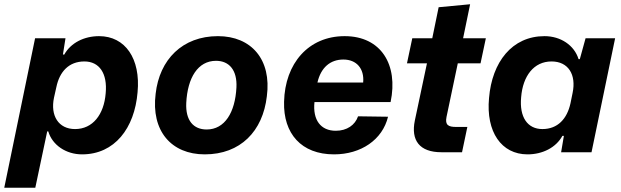

<svg xmlns="http://www.w3.org/2000/svg" viewBox="-47 -716 2921 903"><path d="M306 -109C228 -109 189 -172 207 -257L218 -306C233 -379 277 -427 350 -427C420 -427 459 -371 450 -277C442 -177 389 -109 306 -109ZM119 167 175 -98H180C199 -34 263 10 339 10C492 10 586 -113 600 -282C615 -440 542 -546 419 -546C349 -546 286 -515 255 -459L249 -460L261 -536H118L-27 167Z M916 10C1084 10 1189 -99 1208 -263C1231 -436 1135 -546 978 -546C811 -546 703 -436 685 -275C663 -101 758 10 916 10ZM925 -107C863 -107 825 -149 829 -232C835 -351 884 -430 969 -430C1031 -430 1069 -386 1065 -305C1059 -187 1010 -107 925 -107Z M1446 -328C1462 -398 1506 -436 1568 -436C1630 -436 1667 -393 1661 -328ZM1524 10C1651 10 1752 -59 1778 -167L1637 -169C1623 -128 1585 -101 1532 -101C1462 -101 1423 -151 1432 -236H1790C1827 -412 1745 -546 1574 -546C1404 -546 1293 -418 1289 -237C1285 -88 1370 10 1524 10Z M2029 0H2126L2151 -119H2098C2063 -119 2045 -127 2053 -166L2106 -418H2213L2238 -536H2131L2164 -696L2016 -682L1986 -536H1892L1867 -418H1961L1904 -149C1885 -57 1925 0 2029 0Z M2504 -109C2434 -109 2395 -165 2404 -259C2412 -359 2464 -427 2547 -427C2626 -427 2664 -365 2646 -279L2636 -230C2620 -157 2576 -109 2504 -109ZM2434 10C2505 10 2568 -22 2598 -77H2605L2592 0H2735L2846 -536H2707L2680 -438H2674C2654 -503 2590 -546 2514 -546C2361 -546 2267 -424 2253 -255C2238 -96 2311 10 2434 10Z"/></svg>

Font: Mona Sans
Style: Bold Italic
Weight: 700
Italic angle: -11.7°
Designer: Deni Anggara
Foundry: GitHub
Version: Version 2.000;Glyphs 3.2.3 (3260)